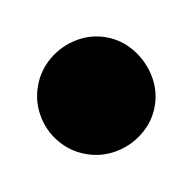

<svg xmlns="http://www.w3.org/2000/svg" viewBox="-31 -1331 162 162"><g transform="rotate(10 50.0 -1250.0)"><path d="M0.3 -1250Q0.3 -1236.7 7 -1225.2Q13.7 -1213.7 25.2 -1207Q36.7 -1200.3 50 -1200.3Q63.3 -1200.3 74.8 -1207Q86.3 -1213.7 93.3 -1225.2Q100.3 -1236.7 100.3 -1250Q100.3 -1263.3 93.3 -1274.8Q86.3 -1286.3 74.8 -1293.3Q63.3 -1300.3 50 -1300.3Q36.7 -1300.3 25.2 -1293.3Q13.7 -1286.3 7 -1274.8Q0.3 -1263.3 0.3 -1250Z"/></g></svg>

Font: Linefont Thin
Style: Regular
Weight: 100
Monospace: yes
Version: Version 3.002;gftools[0.9.33]